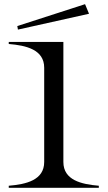

<svg xmlns="http://www.w3.org/2000/svg" viewBox="-20 -901 516 921"><path d="M22 -10V0H454V-10C370 -17 284 -37 284 -124V-700H22V-690C106 -683 192 -663 192 -576V-124C192 -37 106 -17 22 -10ZM407 -835 388 -881 63 -776 66 -759Z"/></svg>

Font: Sprat Extended
Style: Regular
Weight: 400
Width: 9
Designer: Ethan Nakache
Foundry: Collletttivo
Version: Version 2.000;Glyphs 3.2 (3217)